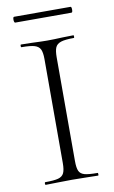

<svg xmlns="http://www.w3.org/2000/svg" viewBox="-86 -796 502 842"><g transform="rotate(-10 165.0 -375.0)"><path d="M281 -12Q283 -12 283 -6Q283 0 281 0Q251 0 234 -1L164 -2L97 -1Q79 0 48 0Q45 0 45 -6Q45 -12 48 -12Q87 -12 105.5 -17Q124 -22 131 -36.5Q138 -51 138 -81V-544Q138 -574 131 -588Q124 -602 105.5 -607.5Q87 -613 48 -613Q45 -613 45 -619Q45 -625 48 -625L97 -624Q139 -622 164 -622Q192 -622 234 -624L281 -625Q283 -625 283 -619Q283 -613 281 -613Q242 -613 223.5 -607Q205 -601 198.5 -586.5Q192 -572 192 -542V-81Q192 -50 198.5 -36Q205 -22 223 -17Q241 -12 281 -12ZM34 -737Q34 -750 39 -750H290Q295 -750 295 -737Q295 -724 290 -724H39Q37 -724 35.5 -728Q34 -732 34 -737Z"/></g></svg>

Font: Cormorant SC Light
Style: Regular
Weight: 300
Designer: Christian Thalmann (Catharsis Fonts)
Foundry: Catharsis Fonts
Version: Version 4.000